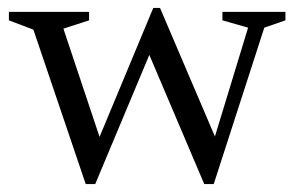

<svg xmlns="http://www.w3.org/2000/svg" viewBox="-20 -456 754 486"><path d="M608 -386 543 -404.5V-426H702.5V-404.5L649 -386L521 10H497L358 -317L221 10H197L64.5 -381L2.5 -404.5V-426H205.5V-404.5L140.5 -383.5L232 -109.5L368 -436H385L524 -110.5Z"/></svg>

Font: Newsreader Text
Style: Regular
Weight: 400
Designer: Hugues Gentile
Foundry: Production Type
Version: Version 1.002